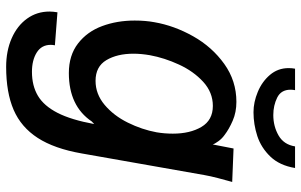

<svg xmlns="http://www.w3.org/2000/svg" viewBox="-202 -594 1003 640"><g transform="rotate(90 300.0 -274.5)"><path d="M19 62.5Q19 51 21.5 36L131.5 44.5Q130 52 130 58.5Q130 89 155.5 105Q181 121 220 121Q266.5 121 300 101Q333.5 81 356.8 35.5Q380 -10 394 -86.5L385.5 -78.5Q334 -2 224 -2Q165 -2 125.5 -32.5Q86 -63 67.5 -112.8Q49 -162.5 49 -221.5Q49 -257.5 54.5 -287Q66 -353.5 101.5 -416.5Q137 -479.5 193.5 -520Q250 -560.5 320 -560.5Q354.5 -560.5 382.8 -548.2Q411 -536 430.5 -521Q442.5 -512.5 451.2 -500.5Q460 -488.5 462 -481.5L475.5 -551L587 -546.5Q580.5 -523.5 574 -498.5Q567.5 -473.5 564 -453.5L492 -45Q476 46.5 440.2 101.8Q404.5 157 346.8 182Q289 207 203.5 207Q150 207 108 188.5Q66 170 42.5 137.2Q19 104.5 19 62.5ZM421.5 -294.5Q426 -321 426 -348.5Q426 -406 403.5 -444Q381 -482 333.5 -482Q288.5 -482 253.2 -449.8Q218 -417.5 195.8 -369.2Q173.5 -321 164.5 -272Q159.5 -243 159.5 -217.5Q159.5 -163 181 -127Q202.5 -91 250 -91Q294 -91 330 -121.2Q366 -151.5 389.2 -198.5Q412.5 -245.5 421.5 -294.5ZM207.5 -734.5Q207.5 -746 209.5 -756H281Q279.5 -748 279.5 -741Q279.5 -709.5 305.8 -696.5Q332 -683.5 364 -683.5Q401.5 -683.5 432 -701Q462.5 -718.5 468.5 -756H540.5Q532 -704.5 502.5 -673.8Q473 -643 434 -630.2Q395 -617.5 354.5 -617.5Q321 -617.5 286.8 -631.8Q252.5 -646 230 -672.5Q207.5 -699 207.5 -734.5Z"/></g></svg>

Font: JuliaMono SemiBoldItalic
Style: Regular
Weight: 600
Italic angle: -9°
Monospace: yes
Designer: cormullion
Foundry: corm
Version: Version 0.049; ttfautohint (v1.8.4)